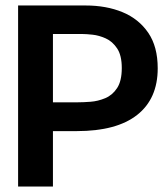

<svg xmlns="http://www.w3.org/2000/svg" viewBox="-20 -680 613 700"><path d="M46 0V-660H292Q368 -660 427 -635.5Q486 -611 520.5 -560.5Q555 -510 555 -431Q555 -320 480 -261Q405 -202 260 -202H173V0ZM281 -556H173V-307H264Q283 -307 310 -309Q337 -311 363.5 -322Q390 -333 407 -359Q424 -385 424 -432Q424 -478 407 -503.5Q390 -529 365.5 -540Q341 -551 317.5 -553.5Q294 -556 281 -556Z"/></svg>

Font: Bricolage Grotesque 48pt SemiBold
Style: Regular
Weight: 600
Designer: Mathieu Triay
Foundry: Atelier Triay
Version: Version 1.000; ttfautohint (v1.8.4.7-5d5b);gftools[0.9.32]